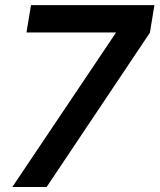

<svg xmlns="http://www.w3.org/2000/svg" viewBox="-20 -748 638 768"><path d="M29.3 0 443.4 -616.7 443.8 -618.2H85.9L104 -727.5H597.7L579.6 -617.2L166.5 0Z"/></svg>

Font: Inter 28pt SemiBold
Style: Italic
Weight: 600
Italic angle: -9.3988°
Designer: Rasmus Andersson
Foundry: rsms
Version: Version 4.001;git-66647c0bb